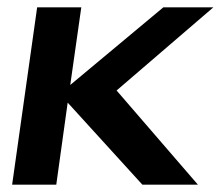

<svg xmlns="http://www.w3.org/2000/svg" viewBox="-20 -502 600 522"><path d="M133 0 164 -223 367 0H518L297 -256L560 -482H424L171 -271L201 -482H81L13 0Z"/></svg>

Font: Cantarell
Style: BoldOblique
Weight: 700
Italic angle: -8°
Designer: Dave Crossland
Version: Version 0.024